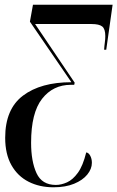

<svg xmlns="http://www.w3.org/2000/svg" viewBox="-20 -556 498 815"><path d="M207 239Q148 239 101.5 215.5Q55 192 28.5 145Q2 98 2 29Q2 -93 77.5 -150Q153 -207 283 -207L107 -464L120 -536H458L431 -345H422Q423 -362 425 -376Q427 -390 427 -403Q427 -433 414 -443.5Q401 -454 369 -454H129L297 -205L295 -196H281Q205 -196 158.5 -136.5Q112 -77 112 50Q112 129 135 179Q158 229 217 229Q240 229 264.5 218Q289 207 310.5 177.5Q332 148 346 91Q356 92 363 105Q370 118 370 135Q370 161 350.5 185Q331 209 294.5 224Q258 239 207 239Z"/></svg>

Font: Noto Serif Display ExtraCondensed SemiBold
Style: Italic
Weight: 600
Width: 2
Italic angle: -12°
Designer: Monotype Design Team
Foundry: Monotype Imaging Inc.
Version: Version 2.009